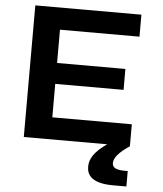

<svg xmlns="http://www.w3.org/2000/svg" viewBox="-62 -784 901 1061"><g transform="rotate(5 389.0 -253.5)"><path d="M90.5 0H553C486 47 459 86.5 459 132C459 175 483 223 604.5 223H679V137.5H666C613.5 137.5 593.5 126 593.5 100.5C593.5 72.5 618.5 40 679 0V-122H238V-307.5H617V-423.5H238V-608H679V-730H90.5Z"/></g></svg>

Font: Monaspace Neon Wide
Style: Bold
Weight: 700
Width: 7
Designer: Riley Cran & the Lettermatic Team
Foundry: Lettermatic
Version: Version 1.000 (Monaspace Neon)